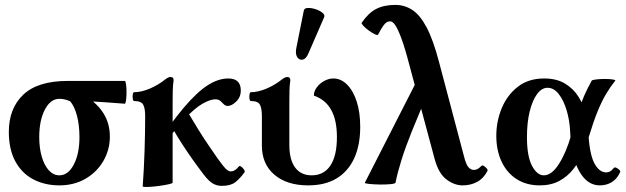

<svg xmlns="http://www.w3.org/2000/svg" viewBox="-20 -745 2552 783"><path d="M222 11Q163 11 116 -13.5Q69 -38 42.5 -87Q16 -136 16 -207Q16 -303 75 -359Q134 -415 257 -415H489Q492 -415 494 -401Q496 -387 496 -368.5Q496 -350 494 -336Q492 -322 489 -322Q449 -325 408.5 -328Q368 -331 327 -332L330 -352Q377 -323 402.5 -282Q428 -241 428 -188Q428 -134 401.5 -88.5Q375 -43 328.5 -16Q282 11 222 11ZM222 -30Q258 -30 281 -74Q304 -118 304 -186Q304 -236 293.5 -274.5Q283 -313 266 -332Q244 -342 222 -342Q186 -342 163 -298Q140 -254 140 -186Q140 -141 150.5 -105.5Q161 -70 179.5 -50Q198 -30 222 -30Z M562 15Q567 -53 569.5 -128.5Q572 -204 572 -272Q572 -303 564 -318Q556 -333 527 -333Q523 -333 521.5 -342Q520 -351 521.5 -360Q523 -369 527 -369Q556 -369 590.5 -383.5Q625 -398 655 -422Q662 -427 666.5 -429Q671 -431 676 -431Q688 -431 688 -418Q685 -397 684.5 -375.5Q684 -354 684 -333V0Q684 3 665.5 7Q647 11 623 14Q599 17 580.5 17.5Q562 18 562 15ZM625 -120 608 -140Q677 -244 730 -306.5Q783 -369 826.5 -397Q870 -425 911 -425Q962 -425 962 -376Q962 -349 943.5 -331Q925 -313 909 -313Q899 -313 892.5 -320Q886 -327 878.5 -333.5Q871 -340 858 -340Q838 -340 806.5 -322.5Q775 -305 730.5 -257.5Q686 -210 625 -120ZM884 13Q864 13 847.5 3Q831 -7 812 -31.5Q793 -56 763 -98Q742 -128 721.5 -159.5Q701 -191 684 -222L742 -294Q764 -257 788 -218Q812 -179 837 -143Q870 -94 889 -70Q908 -46 920 -46Q929 -46 937 -50.5Q945 -55 954 -66Q957 -70 963.5 -65.5Q970 -61 975 -53.5Q980 -46 977 -42Q958 -16 939 -1.5Q920 13 884 13Z M1237 11Q1150 11 1099 -32.5Q1048 -76 1048 -151V-272Q1048 -303 1040 -318Q1032 -333 1003 -333Q999 -333 997.5 -342Q996 -351 997.5 -360Q999 -369 1003 -369Q1032 -369 1066.5 -383.5Q1101 -398 1131 -422Q1143 -431 1152 -431Q1164 -431 1164 -418Q1161 -397 1160.5 -375.5Q1160 -354 1160 -333V-154Q1160 -94 1183.5 -62Q1207 -30 1251 -30Q1301 -30 1327.5 -70Q1354 -110 1354 -186Q1354 -255 1330.5 -297Q1307 -339 1260 -355Q1260 -373 1272 -389Q1284 -405 1302.5 -415Q1321 -425 1339 -425Q1371 -425 1396 -399.5Q1421 -374 1435 -330Q1449 -286 1449 -228Q1449 -152 1424 -98.5Q1399 -45 1352 -17Q1305 11 1237 11ZM1239 -530Q1229 -505 1215 -502Q1201 -499 1192.5 -511.5Q1184 -524 1188 -547L1219 -702Q1221 -712 1235.5 -712.5Q1250 -713 1267 -707.5Q1284 -702 1295 -693Q1306 -684 1302 -675Z M1867 11Q1833 11 1801 -13Q1769 -37 1753 -95L1650 -478Q1631 -551 1616.5 -589.5Q1602 -628 1591.5 -643Q1581 -658 1571 -658Q1563 -658 1556.5 -654Q1550 -650 1542 -638.5Q1534 -627 1522 -604Q1520 -600 1508.5 -605.5Q1497 -611 1484 -620.5Q1471 -630 1462 -639.5Q1453 -649 1455 -652Q1482 -692 1514 -708.5Q1546 -725 1592 -725Q1630 -725 1661.5 -704.5Q1693 -684 1720 -633Q1747 -582 1771 -490L1871 -112Q1880 -75 1890 -63.5Q1900 -52 1912 -52Q1920 -52 1927 -55.5Q1934 -59 1944 -69Q1947 -72 1953.5 -68Q1960 -64 1965 -58Q1970 -52 1968 -48Q1952 -17 1925.5 -3Q1899 11 1867 11ZM1468 0 1697 -449 1732 -385 1659 -208Q1634 -146 1617.5 -93.5Q1601 -41 1593 0Q1592 4 1572.5 6Q1553 8 1528 7.5Q1503 7 1484.5 5Q1466 3 1468 0Z M2181 11Q2127 11 2087 -14.5Q2047 -40 2025.5 -86Q2004 -132 2004 -191Q2004 -250 2026 -303.5Q2048 -357 2091.5 -391Q2135 -425 2199 -425Q2250 -425 2284.5 -404Q2319 -383 2339.5 -350Q2360 -317 2369 -280Q2378 -243 2379 -212Q2383 -120 2403 -81Q2423 -42 2452 -42Q2470 -42 2482 -59Q2486 -64 2493 -61Q2500 -58 2505.5 -52.5Q2511 -47 2509 -43Q2497 -16 2475.5 -2.5Q2454 11 2426 11Q2374 11 2341.5 -48Q2309 -107 2305 -210Q2303 -254 2291 -294.5Q2279 -335 2259 -361Q2239 -387 2213 -387Q2189 -387 2170 -361Q2151 -335 2140 -290Q2129 -245 2129 -186Q2129 -108 2149.5 -69Q2170 -30 2198 -30Q2230 -30 2259.5 -76.5Q2289 -123 2309 -193Q2325 -245 2336.5 -283Q2348 -321 2361.5 -352.5Q2375 -384 2393 -416Q2395 -419 2411 -421Q2427 -423 2446 -423Q2465 -423 2478.5 -421Q2492 -419 2489 -416Q2469 -391 2451.5 -361.5Q2434 -332 2417 -290.5Q2400 -249 2381 -186Q2371 -152 2355.5 -117.5Q2340 -83 2317 -54Q2294 -25 2260.5 -7Q2227 11 2181 11Z"/></svg>

Font: Junicode VF
Style: Regular
Weight: 400
Designer: Peter S. Baker
Version: Version 2.213